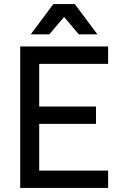

<svg xmlns="http://www.w3.org/2000/svg" viewBox="-20 -930 600 950"><path d="M80 -700H515V-614H174V-403H455V-317H174V-86H515V0H80ZM297 -846 224 -760H132L244 -910H350L462 -760H370Z"/></svg>

Font: PT Root UI Web Medium
Style: Regular
Weight: 500
Designer: Vitaly Kuzmin
Foundry: ParaType Ltd.
Version: Version 1.001W